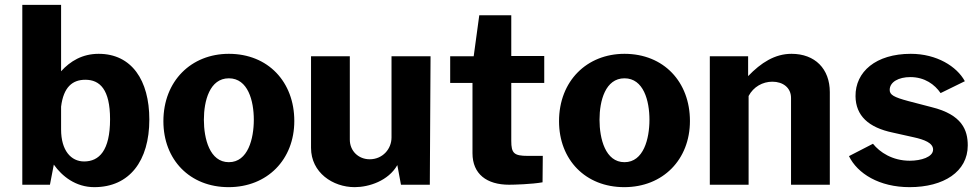

<svg xmlns="http://www.w3.org/2000/svg" viewBox="-20 -762 4034 792"><path d="M369 10C514 10 596 -98 596 -269C596 -431 523 -540 387 -540C320 -540 270 -510 232 -468V-742H72V0H186L202 -83C236 -35 292 10 369 10ZM327 -96C273 -96 232 -141 232 -228V-322C242 -403 279 -433 332 -433C392 -433 434 -393 434 -270C434 -141 389 -96 327 -96Z M923 10C1083 10 1194 -104 1194 -263C1194 -424 1086 -540 924 -540C769 -540 654 -428 654 -262C654 -103 763 10 923 10ZM924 -93C845 -93 821 -190 821 -268C821 -346 845 -439 924 -439C1003 -439 1027 -346 1027 -268C1027 -190 1003 -93 924 -93Z M1505 -105C1459 -105 1423 -139 1423 -186V-530H1263V-152C1263 -50 1353 10 1443 10C1502 10 1582 -16 1619 -81L1634 0H1753L1756 -530H1595V-195C1595 -147 1558 -105 1505 -105Z M2225 -420V-531H2089V-699H1957L1934 -530H1837V-420H1929V-130C1929 -44 1988 0 2080 0C2099 0 2174 -2 2218 -10L2219 -119H2157C2100 -119 2089 -130 2089 -181V-420Z M2555 10C2715 10 2826 -104 2826 -263C2826 -424 2718 -540 2556 -540C2401 -540 2286 -428 2286 -262C2286 -103 2395 10 2555 10ZM2556 -93C2477 -93 2453 -190 2453 -268C2453 -346 2477 -439 2556 -439C2635 -439 2659 -346 2659 -268C2659 -190 2635 -93 2556 -93Z M2908 0H3068V-366C3088 -404 3126 -425 3166 -425C3210 -425 3243 -400 3243 -358V0H3403V-382C3403 -478 3342 -540 3245 -540C3176 -540 3119 -503 3066 -448V-530H2908Z M3732 10C3873 10 3972 -54 3972 -162C3972 -225 3949 -289 3823 -320L3727 -345C3667 -361 3650 -371 3650 -391C3650 -424 3687 -444 3735 -444C3795 -444 3836 -413 3860 -378L3960 -427C3927 -488 3844 -540 3737 -540C3593 -540 3508 -466 3509 -365C3510 -285 3562 -236 3663 -215L3748 -196C3794 -186 3829 -172 3829 -145C3829 -114 3779 -99 3733 -99C3661 -99 3609 -134 3581 -169L3482 -118C3517 -46 3607 10 3732 10Z"/></svg>

Font: 18Franklin
Style: Bold
Weight: 700
Designer: Pablo Impallari, Rodrigo Fuenzalida (Modified by Dan O. Williams)
Version: Version 0.025;PS 000.025;hotconv 1.0.88;makeotf.lib2.5.64775